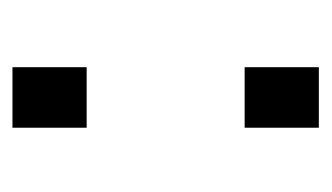

<svg xmlns="http://www.w3.org/2000/svg" viewBox="-130 -538 522 302"><g transform="rotate(-90 131.0 -387.0)"><path d="M81.1 -511.7V-628.4H176.3V-511.7ZM81.1 -146.5V-263.2H176.3V-146.5Z"/></g></svg>

Font: Antonio ExtraLight
Style: Regular
Weight: 250
Designer: Vernon Adams
Foundry: Vernon Adams
Version: Version 1.002